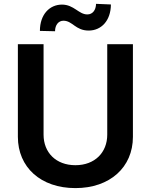

<svg xmlns="http://www.w3.org/2000/svg" viewBox="-20 -954 774 985"><path d="M262.4 -793.7C262.4 -826 280.2 -847.7 305.4 -847.7C352.3 -847.7 366.8 -796.9 435.7 -797.2C498.9 -797.6 548.3 -846.6 549 -931.1L472.7 -934.3C472.3 -902.7 455.3 -880 428.3 -880C383.9 -879.6 359.7 -930.4 297.9 -930.4C234.4 -930.4 184.7 -880 184.7 -795.5ZM530.2 -727.3V-263.1C530.2 -171.9 466.6 -106.5 366.8 -106.5C266.7 -106.5 203.5 -171.9 203.5 -263.1V-727.3H71.7V-252.1C71.7 -95.9 188.9 11 366.8 11C544 11 661.9 -95.9 661.9 -252.1V-727.3Z"/></svg>

Font: TID UI Semi Bold
Style: Regular
Weight: 600
Designer: The TID Project Authors
Foundry: Bakken & Bæck
Version: Version 1.001;hotconv 1.0.109;makeotfexe 2.5.65596